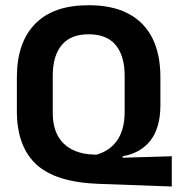

<svg xmlns="http://www.w3.org/2000/svg" viewBox="-20 -672 663 717"><path d="M621.5 -88.5V24.5L347 14.5Q186.5 8.5 114.8 -58.8Q43 -126 43 -256.5V-383.5Q43 -512.5 110.8 -582.5Q178.5 -652.5 311 -652.5Q399.5 -652.5 459 -621.2Q518.5 -590 548.8 -530Q579 -470 579 -383.5V-280Q579 -235.5 569 -202Q559 -168.5 540.5 -145.5Q522 -122.5 496 -108.2Q470 -94 438 -88.5V-83ZM326 -95 340.5 -94.5Q362.5 -100.5 381.5 -112.8Q400.5 -125 415 -144.2Q429.5 -163.5 437.5 -191Q445.5 -218.5 445.5 -255V-389Q445.5 -463.5 412 -503.8Q378.5 -544 311 -544Q244 -544 210.5 -503.8Q177 -463.5 177 -389V-251Q177 -176.5 216.5 -137.2Q256 -98 326 -95Z"/></svg>

Font: Anek Malayalam Medium SemiBold
Style: Regular
Weight: 600
Version: Version 1.003